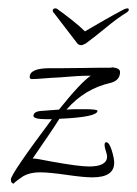

<svg xmlns="http://www.w3.org/2000/svg" viewBox="-20 -412 328 459"><path d="M14 27Q6 27 6 17Q6 4 104 -127H92Q60 -127 60 -135Q60 -146 81 -147L121 -150Q173 -215 197 -231H191Q180 -231 163 -230Q146 -229 123 -227Q101 -226 84 -224.5Q67 -223 56 -223Q51 -223 51 -228Q51 -249 100 -249H129Q158 -249 178.5 -249.5Q199 -250 212 -250Q228 -250 237.5 -250Q247 -250 249 -251Q248 -251 243 -251Q254 -251 249 -251Q267 -249 267 -240Q267 -220 245 -214Q182 -200 139 -150Q153 -151 163.5 -151Q174 -151 181 -151Q213 -151 213 -147Q213 -132 122 -128Q112 -112 96 -88.5Q80 -65 58 -33H60Q65 -33 75.5 -31Q86 -29 102 -26Q168 -14 193 -14Q236 -14 236 -38Q236 -42 233 -51Q230 -60 230 -65Q230 -72 234 -72Q241 -72 247 -53Q253 -34 253 -23Q253 12 201 12Q180 12 139 6Q97 0 76 0Q47 0 30 13Q10 27 14 27ZM112 -392Q116 -392 119 -389Q133 -379 151.5 -364.5Q170 -350 183 -337Q205 -350 230.5 -364.5Q256 -379 275 -389Q281 -392 284 -392Q288 -392 288 -389Q288 -385 281 -381Q260 -368 234 -346.5Q208 -325 185 -308Q182 -307 179.5 -305.5Q177 -304 174 -304Q169 -304 165 -308L109 -381Q106 -383 106 -388Q108 -392 112 -392Z"/></svg>

Font: Ole
Style: Regular
Weight: 400
Designer: Robert E. Leuschke
Foundry: Robert E. Leuschke
Version: Version 1.010; ttfautohint (v1.8.3)